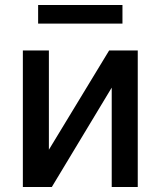

<svg xmlns="http://www.w3.org/2000/svg" viewBox="-20 -747 642 767"><path d="M469.2 -727.1V-652.8H132.3V-727.1ZM175.3 -148.9 416 -545.4H530.3V0H426.3V-397L187 0H71.3V-545.4H175.3Z"/></svg>

Font: Interop Med
Style: Regular
Weight: 500
Designer: Rasmus Andersson, Google, Jang Haemin
Foundry: jhaemin
Version: Version 1.007